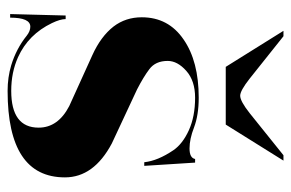

<svg xmlns="http://www.w3.org/2000/svg" viewBox="-154 -628 787 520"><g transform="rotate(90 240.0 -368.5)"><path d="M239.7 -625Q254.4 -625 286.6 -650.4L400.9 -742.2H415.5L317.9 -585.9H161.6L64 -742.2H78.6L193.8 -650.4Q226.1 -625 239.7 -625ZM411.1 -502.9Q411.1 -502.9 420.9 -502.9L429.7 -365.2H419.9Q416 -401.9 387.2 -444.3Q370.1 -469.2 333 -486.1Q295.9 -502.9 245.1 -502.9Q199.2 -502.9 172.4 -479Q145.5 -455.1 145.5 -428.7Q145.5 -395.5 168 -378.9Q188.5 -363.3 222.7 -345.7L369.1 -277.3Q460.9 -228.5 460.9 -150.4Q460.9 4.9 226.6 4.9Q189.9 4.9 157.2 -4.9Q112.3 -18.6 77.1 -46.9Q64.9 -56.6 52.7 -56.6Q28.3 -56.6 28.3 -2H18.6L22.5 -152.3H32.2Q32.2 -137.7 43 -115.2Q73.7 -51.3 135.3 -23.4Q176.3 -4.9 226.6 -4.9Q326.2 -4.9 326.2 -79.1Q326.2 -131.8 267.6 -162.1L129.9 -224.6Q79.1 -247.6 52.2 -282.2Q27.3 -314.9 27.3 -358.4Q27.3 -430.7 87.4 -471.7Q146.5 -512.7 245.1 -512.7Q292 -512.7 325.7 -500Q356.9 -487.8 382.6 -487.8Q408.2 -487.8 411.1 -502.9Z"/></g></svg>

Font: spinwerad
Style: Bold
Weight: 700
Width: 7
Version: Version 0.3